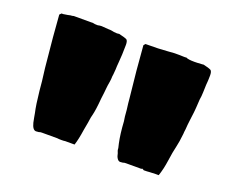

<svg xmlns="http://www.w3.org/2000/svg" viewBox="-84 -817 901 744"><g transform="rotate(20 366.5 -445.0)"><path d="M100 -238Q99 -243 98 -248Q97 -253 96 -258L93 -275Q86 -305 80 -363Q78 -393 70 -453Q56 -591 51 -666L58 -673H65Q86 -676 93 -678Q100 -678 106 -680H113H174H185Q191 -678 205 -678Q213 -680 221 -680Q228 -680 248 -678Q257 -678 263 -677Q269 -676 273 -675L286 -674L295 -675Q321 -669 328 -665Q334 -660 334 -644L333 -604Q333 -597 332 -589.5Q331 -582 331 -574Q329 -552 329 -541Q327 -514 326 -511Q326 -500 324 -488Q321 -472 320 -460Q319 -448 318 -440L315 -416Q311 -367 305 -344Q302 -333 301 -324.5Q300 -316 299 -311L293 -278Q287 -237 279 -213H273H266H240Q236 -212 225 -212Q214 -212 208 -213H144Q136 -213 133 -211L121 -210Q107 -210 100 -238ZM448 -238Q443 -248 443 -258L439 -275Q431 -312 428 -363Q425 -378 423 -408Q419 -438 418 -453Q405 -569 398 -666L404 -673Q462 -673 494 -676Q526 -679 544 -678Q550 -678 558.5 -677.5Q567 -677 571 -678Q579 -673 606 -673Q620 -673 626 -674Q638 -674 643 -675Q666 -670 675 -665Q681 -660 681 -644Q681 -624 679 -604L678 -574Q678 -567 677 -557.5Q676 -548 675 -543Q673 -519 673 -511Q673 -504 672 -498.5Q671 -493 671 -488Q670 -479 667 -456.5Q664 -434 663 -416Q661 -402 661 -396Q657 -360 653 -344Q646 -315 641 -278Q636 -242 626 -213H620H613L588 -212Q580 -211 566 -211H565L558 -215L554 -213H491Q483 -213 479 -211L468 -210Q461 -210 455.5 -218Q450 -226 448 -238Z"/></g></svg>

Font: Sigmar One
Style: Regular
Weight: 400
Designer: Vernon Adams
Foundry: Vernon Adams
Version: Version 2.000